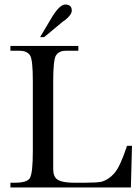

<svg xmlns="http://www.w3.org/2000/svg" viewBox="-20 -828 616 848"><path d="M175 -664H157L210 -753Q244 -808 268 -808Q297 -808 297 -781Q297 -763 267 -739L258 -733ZM558 0H26V-21H45Q101 -21 112 -42Q125 -63 125 -162V-469Q125 -564 113 -583Q103 -599 80 -603Q76 -604 41 -604H26V-625H326V-604H272Q263 -604 258 -603Q237 -599 227 -583Q215 -563 215 -469V-92Q215 -75 216 -68Q217 -54 226 -42Q242 -21 309 -21H356Q404 -21 427 -25Q460 -34 485 -63Q510 -91 539 -178L541 -184H563Z"/></svg>

Font: New Athena Unicode
Style: Regular
Weight: 400
Designer: J. Rusten 1997; rev. by R. Hancock 2001, 2002, rev. by D. Mastronarde 2002-2021
Foundry: GreekKeys New Athena Unicode
Version: Version 5.008